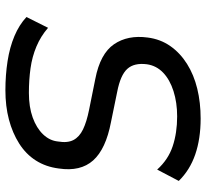

<svg xmlns="http://www.w3.org/2000/svg" viewBox="-46 -708 763 711"><g transform="rotate(90 335.5 -352.5)"><path d="M314 9Q258 9 206.5 1Q155 -7 113.5 -24.5Q72 -42 43 -69L83 -149Q114 -122 152 -106Q190 -90 233 -84Q276 -78 324 -78Q376 -78 415 -92Q454 -106 477.5 -130.5Q501 -155 504 -186Q510 -221 498.5 -243Q487 -265 459 -278.5Q431 -292 386 -301L272 -324Q179 -342 144 -393Q109 -444 119 -518Q125 -565 150.5 -601.5Q176 -638 216.5 -663.5Q257 -689 308.5 -701.5Q360 -714 419 -714Q494 -714 552 -694Q610 -674 650 -633L608 -553Q571 -594 521.5 -610.5Q472 -627 411 -627Q360 -627 317.5 -613.5Q275 -600 249 -575Q223 -550 218 -515Q212 -468 235 -442.5Q258 -417 320 -405L432 -382Q532 -363 574 -316Q616 -269 604 -189Q598 -141 574.5 -104Q551 -67 511.5 -42Q472 -17 422.5 -4Q373 9 314 9Z"/></g></svg>

Font: Nunito Sans 7pt Medium
Style: Italic
Weight: 500
Italic angle: -9°
Designer: Vernon Adams
Foundry: Vernon Adams
Version: Version 3.101;gftools[0.9.27]